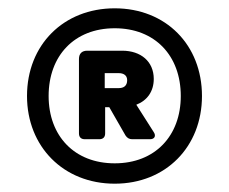

<svg xmlns="http://www.w3.org/2000/svg" viewBox="-20 -730 552 462"><path d="M45 -499C45 -377 133 -288 256 -288C379 -288 466 -377 466 -499C466 -622 379 -710 256 -710C133 -710 45 -622 45 -499ZM97 -499C97 -596 159 -662 256 -662C353 -662 415 -596 415 -499C415 -403 353 -337 256 -337C159 -337 97 -403 97 -499ZM190 -608H274C319 -608 350 -582 350 -540C350 -510 334 -488 308 -478L350 -412C356 -403 352 -395 341 -395H298C291 -395 286 -398 282 -404L243 -472H233V-409C233 -400 228 -395 219 -395H184C175 -395 170 -400 170 -409V-588C170 -601 177 -608 190 -608ZM266 -554H232V-518H266C277 -518 286 -523 286 -537C286 -549 277 -554 266 -554ZM232 -491H299L308 -478C298 -474 286 -472 274 -472H243Z"/></svg>

Font: Arvore Sans SemiBold
Style: Regular
Weight: 600
Designer: Jonny Pinhorn (Latin) Dan Schunck (customization for Arvore)
Version: Version 1.000;Glyphs 3.3 (3305)